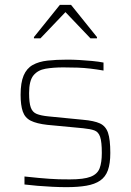

<svg xmlns="http://www.w3.org/2000/svg" viewBox="-20 -764 540 792"><path d="M254 8Q228 8 196.5 6.5Q165 5 135 2.5Q105 0 81 -3V-36Q116 -32 140 -30Q164 -28 183.5 -26.5Q203 -25 222.5 -24.5Q242 -24 268 -24Q326 -24 354 -35Q382 -46 391 -70Q400 -94 400 -133Q400 -179 393 -199.5Q386 -220 369.5 -226Q353 -232 323 -235L175 -249Q131 -254 107 -266Q83 -278 74 -304Q65 -330 65 -373Q65 -423 77.5 -452.5Q90 -482 115 -496Q140 -510 176 -514Q212 -518 258 -518Q281 -518 307.5 -516.5Q334 -515 360 -512.5Q386 -510 407 -506V-473Q378 -478 352.5 -481Q327 -484 300.5 -485Q274 -486 241 -486Q200 -486 168 -480.5Q136 -475 118 -453Q100 -431 100 -380Q100 -340 107 -320.5Q114 -301 131.5 -294Q149 -287 179 -284L322 -270Q368 -266 392 -255Q416 -244 425.5 -216.5Q435 -189 435 -133Q435 -89 425 -61.5Q415 -34 393 -19Q371 -4 336.5 2Q302 8 254 8ZM120 -606V-611L227 -744H273L380 -611V-606H353L250 -714L147 -606Z"/></svg>

Font: Saira Thin Thin
Style: Regular
Weight: 250
Version: Version 1.101